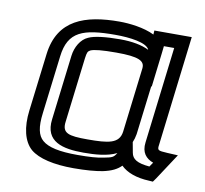

<svg xmlns="http://www.w3.org/2000/svg" viewBox="-67 -591 746 698"><g transform="rotate(10 306.5 -242.0)"><path d="M539 -103 585 -484 588 -509H563H475H450L449 -494C411 -513 356 -519 320 -519C193 -519 95 -486 79 -357L53 -144C45 -81 57 -30 88 -3C118 22 174 35 247 35C292 35 328 32 354 27C387 20 406 10 421 -5C443 17 479 30 525 32L540 33L550 19L590 -42L613 -77L574 -79C538 -81 536 -82 539 -103ZM279 -77C209 -77 184 -83 190 -127L219 -366C222 -388 224 -392 233 -397C246 -403 276 -406 328 -406C411 -406 434 -394 431 -366L402 -127C396 -82 356 -77 279 -77ZM443 -96C447 -105 450 -115 452 -127L474 -307H476L491 -432L494 -459H532L489 -103C484 -65 502 -45 529 -35L518 -19C472 -23 454 -35 450 -58L443 -96ZM273 -27C316 -27 361 -30 395 -47C384 -29 379 -28 349 -22C327 -17 296 -15 253 -15C186 -15 145 -24 123 -43C103 -60 96 -90 103 -144L129 -357C140 -451 195 -469 314 -469C366 -469 431 -461 440 -436C414 -449 378 -456 334 -456C279 -456 238 -451 217 -441C191 -430 173 -399 169 -366L140 -127C129 -42 197 -27 273 -27Z"/></g></svg>

Font: Gamestation Text Outline
Style: Italic
Weight: 400
Designer: Jonas Hecksher
Foundry: Jonas Hecksher, Playtypeª, e-types AS
Version: Version 1.003